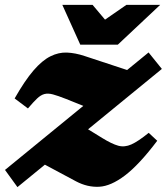

<svg xmlns="http://www.w3.org/2000/svg" viewBox="-20 -752 684 787"><path d="M0.5 -55.5 321.5 -318 250.5 -346.5Q217.5 -359.5 197.2 -365Q177 -370.5 162 -366.5Q147 -362.5 132 -348.2Q117 -334 94.5 -307.5L40 -348.5Q81.5 -421.5 117.2 -463Q153 -504.5 186.8 -521.2Q220.5 -538 254.8 -536.5Q289 -535 326.5 -522.5L501 -465L589 -537L643.5 -469.5L341 -222L399.5 -186Q438.5 -162 464.5 -154.8Q490.5 -147.5 518.5 -160Q546.5 -172.5 589.5 -207.5L624.5 -175Q550 -76.5 492.2 -32.8Q434.5 11 386.5 13.5Q338.5 16 292 -8.5L164 -77L51.5 15ZM636.5 -732 463 -569H309L235.5 -732H359.5L410.5 -671.5L498 -732Z"/></svg>

Font: Newsreader 6pt ExtraBold
Style: Italic
Weight: 800
Italic angle: -17°
Designer: Hugues Gentile
Foundry: Production Type
Version: Version 1.003; ttfautohint (v1.8.3)